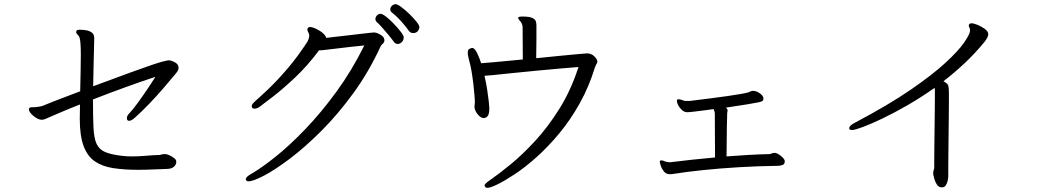

<svg xmlns="http://www.w3.org/2000/svg" viewBox="-20 -836 4960 917"><path d="M769 -100Q777 -100 789 -94.5Q801 -89 811.5 -81Q822 -73 822 -63Q822 -50 810.5 -39.5Q799 -29 773 -29Q740 -28 706.5 -26.5Q673 -25 639 -25Q573 -25 521 -33Q469 -41 433.5 -65Q398 -89 379.5 -138Q361 -187 361 -269Q361 -283 361.5 -300.5Q362 -318 362 -337Q318 -320 279.5 -303.5Q241 -287 213 -275Q206 -272 197 -268Q188 -264 179 -264Q168 -264 153.5 -272.5Q139 -281 128.5 -293Q118 -305 118 -314Q118 -318 121 -321Q126 -324 133 -324H146Q149 -324 163 -326Q177 -328 185 -331Q226 -348 271 -365Q316 -382 363 -400Q364 -447 365 -493Q366 -539 366 -574Q366 -638 360 -656Q358 -664 351 -670Q344 -676 344 -683Q344 -686 346 -690Q349 -694 360 -694Q375 -694 391 -691.5Q407 -689 418.5 -680.5Q430 -672 430 -655V-648Q430 -642 429 -608.5Q428 -575 427 -526Q426 -477 425 -424Q535 -465 601 -489Q667 -513 702.5 -525Q738 -537 755 -541.5Q772 -546 783 -548H785Q797 -548 815 -538.5Q833 -529 833 -512Q833 -504 827.5 -495.5Q822 -487 814 -478Q790 -449 758.5 -412.5Q727 -376 691.5 -339Q656 -302 621 -271Q606 -259 597 -259Q586 -259 586 -271Q586 -283 596 -293Q614 -312 636 -342Q658 -372 681 -406Q704 -440 722 -469Q655 -447 576.5 -418.5Q498 -390 424 -361Q424 -277 426.5 -226Q429 -175 441.5 -148.5Q454 -122 482 -110Q510 -98 560 -92Q584 -89 609 -89Q643 -89 676.5 -92Q710 -95 743 -96Q748 -97 753.5 -98.5Q759 -100 766 -100Z M1983 -707Q1983 -697 1975.5 -687.5Q1968 -678 1953 -678Q1942 -678 1934 -687Q1918 -710 1896 -734.5Q1874 -759 1851 -777Q1844 -783 1844 -791Q1844 -801 1852 -808.5Q1860 -816 1870 -816Q1878 -816 1896.5 -802.5Q1915 -789 1935 -769.5Q1955 -750 1969 -732.5Q1983 -715 1983 -707ZM1899 -635Q1890 -626 1879 -626Q1870 -626 1862 -635Q1853 -648 1837.5 -666.5Q1822 -685 1806 -703.5Q1790 -722 1779 -731Q1773 -737 1773 -745Q1773 -754 1780 -762Q1787 -770 1797 -770Q1806 -770 1822.5 -757.5Q1839 -745 1856.5 -727Q1874 -709 1888 -692Q1902 -675 1906 -666Q1908 -663 1908 -657Q1908 -643 1899 -635ZM1504 -596Q1449 -522 1390 -466.5Q1331 -411 1285 -375.5Q1239 -340 1220 -326Q1207 -317 1196 -317Q1188 -317 1185 -321Q1182 -324 1182 -329Q1182 -335 1188 -342Q1194 -349 1200 -354Q1223 -374 1263 -412Q1303 -450 1352 -507Q1401 -564 1449 -638Q1452 -644 1454 -650Q1456 -656 1457 -665V-666Q1457 -674 1452.5 -681.5Q1448 -689 1448 -695Q1448 -701 1453 -705Q1455 -707 1461 -707Q1467 -707 1474 -704.5Q1481 -702 1484 -701Q1512 -688 1524.5 -675.5Q1537 -663 1538 -655Q1553 -657 1579.5 -660Q1606 -663 1637 -666.5Q1668 -670 1696.5 -673.5Q1725 -677 1744.5 -679Q1764 -681 1766 -681Q1779 -681 1797.5 -670Q1816 -659 1816 -644Q1816 -634 1808.5 -627.5Q1801 -621 1799 -617Q1742 -493 1668 -391.5Q1594 -290 1515.5 -211.5Q1437 -133 1365.5 -79Q1294 -25 1241.5 2.5Q1189 30 1167 30Q1160 30 1157.5 27Q1155 24 1155 24Q1154 23 1154 20Q1154 8 1184 -8Q1229 -34 1295.5 -87Q1362 -140 1437.5 -218.5Q1513 -297 1586.5 -397.5Q1660 -498 1720 -619Q1650 -612 1603 -606Q1556 -600 1526 -597Q1522 -596 1518 -596Q1514 -596 1510 -596Z M2476 -705Q2476 -712 2474.5 -716.5Q2473 -721 2471 -725Q2467 -733 2461 -739Q2455 -745 2455 -750V-752Q2457 -757 2475 -757Q2508 -757 2522 -750.5Q2536 -744 2539 -734.5Q2542 -725 2542 -716V-702Q2542 -702 2542 -687.5Q2542 -673 2542 -651.5Q2542 -630 2541.5 -609Q2541 -588 2541 -573Q2541 -558 2541 -558Q2601 -564 2655.5 -569.5Q2710 -575 2745.5 -578Q2781 -581 2783 -581Q2805 -581 2819 -566.5Q2833 -552 2833 -542Q2833 -539 2832 -536.5Q2831 -534 2829 -531Q2825 -524 2822 -516Q2793 -421 2748 -341Q2703 -261 2649.5 -197Q2596 -133 2541.5 -84.5Q2487 -36 2438.5 -4Q2390 28 2356 44.5Q2322 61 2309 61Q2300 61 2297 56Q2294 51 2294 50Q2294 42 2322 23Q2361 -4 2417.5 -50Q2474 -96 2535.5 -162.5Q2597 -229 2652 -317Q2707 -405 2743 -516Q2703 -513 2647.5 -508Q2592 -503 2533.5 -497.5Q2475 -492 2423 -486.5Q2371 -481 2336 -477.5Q2301 -474 2294 -474Q2302 -439 2307 -406.5Q2312 -374 2314.5 -350.5Q2317 -327 2317 -320Q2317 -297 2312 -286.5Q2307 -276 2296 -273Q2295 -273 2294 -272.5Q2293 -272 2291 -272Q2277 -272 2263.5 -287.5Q2250 -303 2247 -319Q2247 -321 2246.5 -323Q2246 -325 2246 -326Q2246 -331 2247 -337Q2248 -343 2248 -348V-351Q2248 -359 2246 -382.5Q2244 -406 2240.5 -436.5Q2237 -467 2232 -496.5Q2227 -526 2221 -546Q2220 -552 2217 -563Q2214 -574 2214 -584Q2214 -589 2215 -594Q2216 -599 2220 -601Q2229 -607 2235 -607Q2247 -607 2258.5 -583Q2270 -559 2278 -534Q2292 -535 2339 -539Q2386 -543 2477 -552Z M3728 -65Q3728 -52 3717.5 -48Q3707 -44 3694 -44Q3604 -43 3511 -37.5Q3418 -32 3337 -23.5Q3256 -15 3200 -6Q3193 -5 3188.5 -4.5Q3184 -4 3179 -4Q3161 -4 3150.5 -17.5Q3140 -31 3135.5 -45.5Q3131 -60 3131 -62Q3131 -67 3133 -69Q3135 -70 3138 -70Q3143 -70 3149 -68Q3155 -66 3159 -64Q3167 -62 3173 -61.5Q3179 -61 3180 -61Q3229 -67 3283.5 -73Q3338 -79 3395 -84L3394 -294Q3394 -299 3392 -305Q3390 -311 3388 -315Q3375 -313 3348 -309.5Q3321 -306 3296 -303Q3271 -300 3262 -300Q3249 -300 3237.5 -310Q3226 -320 3219.5 -332.5Q3213 -345 3213 -354Q3213 -360 3215.5 -361Q3218 -362 3221 -362Q3228 -362 3237 -358.5Q3246 -355 3252 -354H3275Q3282 -355 3311 -358.5Q3340 -362 3379 -367Q3418 -372 3456.5 -377.5Q3495 -383 3523 -388Q3551 -393 3557 -396Q3563 -398 3566.5 -400Q3570 -402 3575 -402H3578Q3592 -402 3608 -391Q3624 -380 3626 -368V-364Q3626 -358 3622.5 -354.5Q3619 -351 3603.5 -347.5Q3588 -344 3551 -338Q3514 -332 3447 -322Q3455 -315 3455 -308Q3455 -304 3454 -301Q3453 -298 3453 -294Q3453 -276 3452.5 -268Q3452 -260 3452 -252Q3452 -244 3451.5 -228Q3451 -212 3451 -179.5Q3451 -147 3450 -89Q3503 -93 3554 -96Q3605 -99 3654 -100Q3659 -100 3665.5 -103Q3672 -106 3679 -106H3681Q3687 -106 3698 -99.5Q3709 -93 3718 -84Q3727 -75 3728 -67Z M4437 -7Q4437 -17 4439.5 -24Q4442 -31 4442 -35Q4442 -41 4442 -68Q4442 -95 4442.5 -135Q4443 -175 4443.5 -219Q4444 -263 4444.5 -302.5Q4445 -342 4445 -368Q4445 -394 4445 -398Q4445 -403 4445 -407.5Q4445 -412 4443 -416Q4378 -370 4313.5 -333Q4249 -296 4193.5 -269.5Q4138 -243 4100 -229Q4062 -215 4050 -215Q4040 -215 4037 -219Q4036 -220 4036 -223Q4036 -237 4065 -251Q4224 -335 4329.5 -407.5Q4435 -480 4496.5 -537Q4558 -594 4584.5 -632.5Q4611 -671 4613 -688V-691Q4613 -699 4610 -704Q4607 -709 4607 -714Q4607 -718 4609 -720Q4613 -725 4621 -725Q4629 -725 4648 -717.5Q4667 -710 4683.5 -698Q4700 -686 4700 -672Q4700 -659 4682 -636Q4638 -582 4588 -535Q4538 -488 4486 -448Q4506 -437 4509 -427Q4512 -417 4512 -391Q4512 -384 4512 -354Q4512 -324 4511.5 -281Q4511 -238 4510.5 -191Q4510 -144 4509.5 -101.5Q4509 -59 4509 -30.5Q4509 -2 4509 4Q4509 21 4502.5 38.5Q4496 56 4485 58Q4482 59 4478 59Q4463 59 4454 44.5Q4445 30 4441.5 14.5Q4438 -1 4437 -4Z"/></svg>

Font: Moon Stars Kai T HW
Style: Regular
Weight: 400
Designer: GuiWonder
Version: Version 1.101